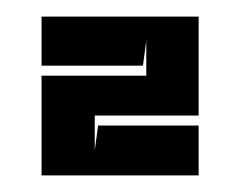

<svg xmlns="http://www.w3.org/2000/svg" viewBox="-20 -659 289 231"><path d="M219 -639H30V-580H152L156 -610V-568H30V-448H219V-508H98L94 -478V-520H219V-639Z"/></svg>

Font: Banana Brick
Style: Regular
Weight: 400
Designer: artmaker
Foundry: artmaker
Version: Version 4.000 2011 initial release